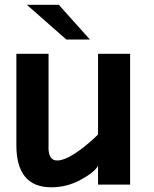

<svg xmlns="http://www.w3.org/2000/svg" viewBox="-20 -776 649 807"><path d="M184.1 -166Q180.2 -97.7 225.6 -101.6Q273.4 -106 359.9 -180.7Q378.9 -197.3 392.1 -210.9V-549.8H526.9V0H392.1V-79.1Q377 -51.8 319.1 -20.3Q261.2 11.2 195.8 11.2Q48.8 11.2 48.8 -166V-549.8H184.1ZM92.8 -755.9H227.1L357.9 -609.9H258.8Z"/></svg>

Font: Junction Bold
Style: Bold
Weight: 700
Designer: Caroline Hadilaksono
Foundry: Caroline Hadilaksono
Version: Version 001.001